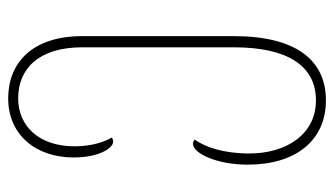

<svg xmlns="http://www.w3.org/2000/svg" viewBox="-198 -388 836 481"><g transform="rotate(-90 220.5 -148.0)"><path d="M209 250C310 250 370 175 370 19V-360C370 -486 303 -546 214 -546C123 -546 66 -477 66 -382C66 -319 89 -283 106 -283C109 -283 112 -284 116 -286C98 -318 94 -354 94 -380C94 -469 145 -521 214 -521C288 -521 342 -470 342 -360V19C342 155 295 225 209 225C124 225 76 151 76 58C76 -6 92 -53 111 -79C108 -81 105 -83 100 -83C77 -83 48 -25 48 54C48 175 109 250 209 250Z"/></g></svg>

Font: Noto Serif Georgian Condensed Thin
Style: Regular
Weight: 100
Width: 3
Designer: Monotype Design Team, Akaki Razmadze
Foundry: Google LLC
Version: Version 2.003